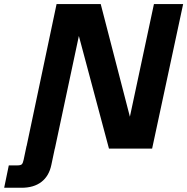

<svg xmlns="http://www.w3.org/2000/svg" viewBox="-117 -723 911 934"><path d="M9.8 0 158.2 -703.1H373L537.6 -67.4L495.6 -64.9L631.8 -703.1H773.9L623 0H413.1L242.2 -639.6L286.6 -641.6L149.9 0ZM-96.7 190.4 -74.2 81.5H-32.2Q-16.6 81.5 -11 76.2Q-5.4 70.8 -2 54.2L12.2 -13.2H152.3L132.8 79.1Q121.6 133.3 84.5 161.9Q47.4 190.4 -12.2 190.4Z"/></svg>

Font: Schibsted Grotesk
Style: Bold Italic
Weight: 700
Italic angle: -12°
Designer: Bakken & Baeck AS, Henrik Kongsvoll
Foundry: Schibsted ASA
Version: Version 1.100;gftools[0.9.25]